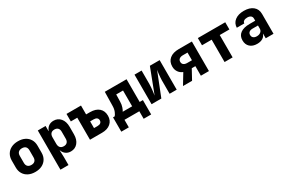

<svg xmlns="http://www.w3.org/2000/svg" viewBox="109 -1738 4582 3095"><g transform="rotate(-30 2400.0 -190.0)"><path d="M300 10Q227 10 173 -17.5Q119 -45 89.5 -94.5Q60 -144 60 -210V-340Q60 -406 89.5 -455.5Q119 -505 173 -532.5Q227 -560 300 -560Q374 -560 427.5 -532.5Q481 -505 510.5 -455.5Q540 -406 540 -340V-210Q540 -144 510.5 -94.5Q481 -45 427.5 -17.5Q374 10 300 10ZM300 -120Q344 -120 367 -143.5Q390 -167 390 -210V-340Q390 -384 367 -407Q344 -430 300 -430Q257 -430 233.5 -407Q210 -384 210 -340V-210Q210 -167 233.5 -143.5Q257 -120 300 -120Z M666 180V-550H811V-455H814Q832 -505 870 -532.5Q908 -560 962 -560Q1042 -560 1091 -501.5Q1140 -443 1140 -345V-205Q1140 -107 1091 -48.5Q1042 10 962 10Q908 10 870 -17.5Q832 -45 814 -95H811L816 30V180ZM904 -120Q945 -120 967.5 -143.5Q990 -167 990 -210V-340Q990 -384 967.5 -407Q945 -430 904 -430Q861 -430 838.5 -405.5Q816 -381 816 -335V-215Q816 -169 838.5 -144.5Q861 -120 904 -120Z M1320 0V-410H1200V-550H1470V-385H1544Q1648 -385 1706.5 -333.5Q1765 -282 1765 -191Q1765 -103 1705.5 -51.5Q1646 0 1545 0ZM1470 -130H1535Q1573 -130 1593.5 -146.5Q1614 -163 1614 -193Q1614 -222 1593.5 -238.5Q1573 -255 1535 -255H1470Z M1822 140V-127H1853Q1870 -144 1888.5 -186.5Q1907 -229 1908 -290L1913 -550H2318V-127H2378V140H2238V0H1962V140ZM2002 -127H2178V-421H2051L2048 -291Q2047 -233 2031.5 -189.5Q2016 -146 2002 -127Z M2466 0V-550H2598V-300Q2598 -275 2595 -237.5Q2592 -200 2587.5 -162Q2583 -124 2578 -95L2752 -550H2934V0H2802V-250Q2802 -276 2805 -309.5Q2808 -343 2812 -377Q2816 -411 2820 -435L2648 0Z M3051 0 3168 -193Q3117 -213 3087.5 -256Q3058 -299 3058 -357Q3058 -448 3119 -499Q3180 -550 3288 -550H3534V0H3384V-178H3317L3220 0ZM3297 -288H3384V-431H3297Q3255 -431 3231 -412Q3207 -393 3207 -359Q3207 -325 3230.5 -306.5Q3254 -288 3297 -288Z M3825 0V-416H3645V-550H4155V-416H3975V0Z M4429 10Q4346 10 4297.5 -35Q4249 -80 4249 -157Q4249 -241 4309 -285.5Q4369 -330 4481 -330H4586V-370Q4586 -403 4563 -421Q4540 -439 4499 -439Q4459 -439 4435.5 -423Q4412 -407 4412 -380H4272Q4274 -463 4337 -511.5Q4400 -560 4505 -560Q4612 -560 4674 -509.5Q4736 -459 4736 -370V0H4591V-85H4588Q4574 -40 4533 -15Q4492 10 4429 10ZM4485 -99Q4529 -99 4557.5 -122Q4586 -145 4586 -183V-241H4484Q4444 -241 4421.5 -222.5Q4399 -204 4399 -171Q4399 -137 4422 -118Q4445 -99 4485 -99Z"/></g></svg>

Font: NKDuy Mono ExtraBold
Style: Regular
Weight: 800
Monospace: yes
Designer: NKDuy
Foundry: NKDuy
Version: Version 2.251; ttfautohint (v1.8.4.7-5d5b)